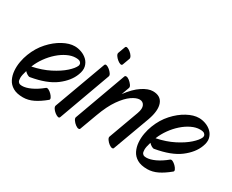

<svg xmlns="http://www.w3.org/2000/svg" viewBox="-102 -1019 1709 1415"><g transform="rotate(30 752.0 -311.5)"><path d="M340 -41Q293 -2 250 19Q207 40 163 40Q110 40 77.5 21Q45 2 29.5 -29.5Q14 -61 11 -99Q8 -137 15 -175.5Q22 -214 35 -247Q62 -317 108.5 -368.5Q155 -420 208.5 -449Q262 -478 308 -478Q336 -478 365 -467.5Q394 -457 415.5 -436.5Q437 -416 444.5 -385.5Q452 -355 436 -314Q411 -247 339 -192.5Q267 -138 134 -115Q125 -113 111.5 -121Q98 -129 88 -140Q75 -98 75 -75Q75 -52 82.5 -42.5Q90 -33 99.5 -31.5Q109 -30 115 -30Q147 -30 189 -49.5Q231 -69 275 -105Q283 -112 296.5 -105.5Q310 -99 323 -86Q336 -73 342 -60Q348 -47 340 -41ZM105 -191 104 -188Q186 -205 249.5 -237.5Q313 -270 352.5 -305.5Q392 -341 403 -368Q405 -372 404.5 -381.5Q404 -391 394 -399.5Q384 -408 356 -408Q322 -408 284.5 -390Q247 -372 212.5 -341.5Q178 -311 150 -272Q122 -233 105 -191Z M608 -595 630 -655Q634 -666 646.5 -662.5Q659 -659 673.5 -647.5Q688 -636 696.5 -622.5Q705 -609 702 -599L680 -539Q676 -528 663.5 -531.5Q651 -535 637 -546.5Q623 -558 614 -571.5Q605 -585 608 -595ZM403 -28 563 -466Q567 -477 579.5 -473.5Q592 -470 606 -458.5Q620 -447 629 -433.5Q638 -420 634 -410L475 28Q471 39 458.5 35.5Q446 32 431.5 20.5Q417 9 408.5 -4.5Q400 -18 403 -28Z M575 -29 734 -467Q737 -475 746 -475Q758 -475 773 -463.5Q788 -452 799 -437Q810 -422 806 -411L782 -345Q832 -413 882.5 -446Q933 -479 972 -479Q1039 -479 1058.5 -426.5Q1078 -374 1046 -284L932 27Q930 35 920 35Q909 35 893.5 23.5Q878 12 867.5 -3.5Q857 -19 861 -29L954 -284Q970 -328 958 -352.5Q946 -377 918 -377Q890 -377 851.5 -350.5Q813 -324 773 -267Q733 -210 699 -117L646 27Q644 35 634 35Q623 35 607.5 23.5Q592 12 581.5 -3.5Q571 -19 575 -29Z M1397 -41Q1350 -2 1307 19Q1264 40 1220 40Q1167 40 1134.5 21Q1102 2 1086.5 -29.5Q1071 -61 1068 -99Q1065 -137 1072 -175.5Q1079 -214 1092 -247Q1119 -317 1165.5 -368.5Q1212 -420 1265.5 -449Q1319 -478 1365 -478Q1393 -478 1422 -467.5Q1451 -457 1472.5 -436.5Q1494 -416 1501.5 -385.5Q1509 -355 1493 -314Q1468 -247 1396 -192.5Q1324 -138 1191 -115Q1182 -113 1168.5 -121Q1155 -129 1145 -140Q1132 -98 1132 -75Q1132 -52 1139.5 -42.5Q1147 -33 1156.5 -31.5Q1166 -30 1172 -30Q1204 -30 1246 -49.5Q1288 -69 1332 -105Q1340 -112 1353.5 -105.5Q1367 -99 1380 -86Q1393 -73 1399 -60Q1405 -47 1397 -41ZM1162 -191 1161 -188Q1243 -205 1306.5 -237.5Q1370 -270 1409.5 -305.5Q1449 -341 1460 -368Q1462 -372 1461.5 -381.5Q1461 -391 1451 -399.5Q1441 -408 1413 -408Q1379 -408 1341.5 -390Q1304 -372 1269.5 -341.5Q1235 -311 1207 -272Q1179 -233 1162 -191Z"/></g></svg>

Font: Story Script
Style: Regular
Weight: 400
Designer: Lana Roulhac, Ben Buysse
Version: Version 1.000; ttfautohint (v1.8.4.7-5d5b)